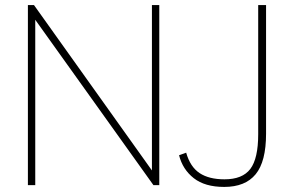

<svg xmlns="http://www.w3.org/2000/svg" viewBox="-20 -730 1157 757"><path d="M579 -710H608V0H585L119 -652V0H90V-710H114L579 -58ZM864 7Q788 7 744 -27.5Q700 -62 686 -118L714 -128Q730 -72 767 -47.5Q804 -23 865 -23Q936 -23 967 -64Q998 -105 998 -201V-710H1029V-203Q1029 -93 988 -43Q947 7 864 7Z"/></svg>

Font: Livvic Thin
Style: Regular
Weight: 250
Designer: Jacques Le Bailly, Baron von Fonthausen
Version: Version 1.001; ttfautohint (v1.8.2)